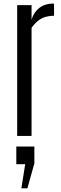

<svg xmlns="http://www.w3.org/2000/svg" viewBox="-20 -761 340 1075"><path d="M76.2 0V-732.4H156.7V-650.9Q169.4 -693.4 200.9 -717.3Q232.4 -741.2 281.2 -741.2Q282.2 -741.2 282.5 -731Q282.7 -720.7 282.7 -707Q282.7 -693.4 282.7 -683.1Q282.7 -672.9 282.7 -672.9Q258.8 -672.9 236.8 -667Q214.8 -661.1 195.1 -646.2Q175.3 -631.3 156.7 -605V0ZM99.6 293.5 121.1 158.2H71.3V59.6H172.4V153.8L133.3 293.5Z"/></svg>

Font: Antonio ExtraLight
Style: Regular
Weight: 250
Designer: Vernon Adams
Foundry: Vernon Adams
Version: Version 1.002